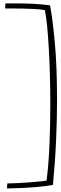

<svg xmlns="http://www.w3.org/2000/svg" viewBox="-20 -818 350 1099"><path d="M306.5 -246Q306.5 -139.5 301.2 -17.5Q296 104.5 283 240.5Q244.5 247.5 194.2 252Q144 256.5 97 258.5Q50 260.5 20 260.5Q20 256.5 20.8 245.5Q21.5 234.5 22 232Q45 232 79.5 230.2Q114 228.5 149.5 225.8Q185 223 212 220.2Q239 217.5 246.5 215.5Q258 130 263 15.2Q268 -99.5 268 -219.5Q268 -303.5 265.8 -384.8Q263.5 -466 259.5 -538.2Q255.5 -610.5 249.8 -667.8Q244 -725 237 -760Q212.5 -764.5 177.2 -766.5Q142 -768.5 106.2 -769Q70.5 -769.5 44.5 -769.5H9.5Q9.5 -774 10 -782.5Q10.5 -791 11 -798.5H76Q125 -798.5 171.2 -796.2Q217.5 -794 266.5 -787.5Q280.5 -716 293.5 -577.8Q306.5 -439.5 306.5 -246Z"/></svg>

Font: Grandstander Thin
Style: Regular
Weight: 100
Designer: Tyler Finck
Foundry: Etcetera Type Co
Version: Version 1.200; ttfautohint (v1.8.3)